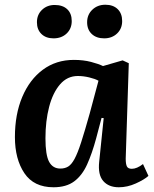

<svg xmlns="http://www.w3.org/2000/svg" viewBox="-20 -777 649 811"><path d="M511 -107Q511 -84 516 -74Q521 -64 537 -64Q558 -64 584 -84L607 -34Q589 -18 553.5 -2Q518 14 482 14Q439 14 416 -12.5Q393 -39 399 -94L418 -278L409 -279L386 -192Q369 -129 348 -82.5Q327 -36 293.5 -11Q260 14 206 14Q123 14 83 -45.5Q43 -105 43 -198Q43 -294 74 -367.5Q105 -441 161 -482.5Q217 -524 292 -524Q332 -524 364.5 -515.5Q397 -507 415 -498L498 -522L524 -510ZM235 -65Q254 -65 268 -73.5Q282 -82 295 -106Q308 -130 323 -176.5Q338 -223 359 -298L396 -436Q382 -444 357 -450Q332 -456 309 -456Q264 -456 233.5 -420.5Q203 -385 187.5 -325.5Q172 -266 172 -193Q172 -122 187.5 -93.5Q203 -65 235 -65ZM348 -683Q348 -715 370 -736Q392 -757 425 -757Q458 -757 477 -738.5Q496 -720 496 -688Q496 -656 474.5 -635.5Q453 -615 420 -615Q387 -615 367.5 -633.5Q348 -652 348 -683ZM136 -683Q136 -715 157.5 -735.5Q179 -756 211 -756Q245 -756 264 -738Q283 -720 283 -688Q283 -656 261.5 -635.5Q240 -615 206 -615Q174 -615 155 -633.5Q136 -652 136 -683Z"/></svg>

Font: Literata 12pt SemiBold
Style: Italic
Weight: 600
Italic angle: -2°
Designer: Latin by Veronika Burian and Jose Scaglione. Greek by Irene Vlachou. Cyrillic by Vera Evstafieva
Foundry: TypeTogether
Version: Version 3.002